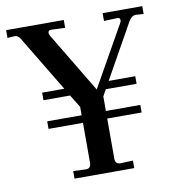

<svg xmlns="http://www.w3.org/2000/svg" viewBox="-76 -661 664 725"><g transform="rotate(-10 256.0 -298.5)"><path d="M152 0V-29L201 -27Q220 -27 220 -49V-202H88V-231H220V-263L190 -312H88V-341H173L47 -550Q37 -569 23 -569L-5 -567V-597H216V-567L163 -569H162Q151 -569 151 -559Q151 -553 156 -545L293 -317L424 -549Q427 -554 427 -559Q427 -569 417 -569L365 -567V-597H517V-567L487 -569Q471 -569 459 -548L343 -341H445V-312H327L313 -287V-231H445V-202H313V-48Q313 -27 333 -27L381 -29V0Z"/></g></svg>

Font: UnnaRegular
Style: Regular
Weight: 400
Designer: Jorge de Buen Unna
Foundry: Omnibus-Type
Version: Version 2.008;hotconv 1.0.109;makeotfexe 2.5.65596